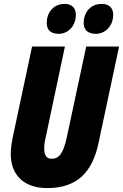

<svg xmlns="http://www.w3.org/2000/svg" viewBox="-20 -952 629 982"><path d="M471 -779C517 -779 559 -818 559 -877C559 -912 537 -932 500 -932C440 -932 408 -885 408 -835C408 -798 430 -779 471 -779ZM281 -779C327 -779 368 -818 368 -877C368 -912 346 -932 311 -932C251 -932 219 -885 219 -835C219 -798 240 -779 281 -779ZM221 10C374 10 452 -70 484 -221L589 -714H421L321 -247C304 -168 282 -140 244 -140C219 -140 206 -156 206 -194C206 -207 208 -226 213 -246L312 -714H144L45 -249C39 -219 35 -187 35 -164C35 -55 105 10 221 10Z"/></svg>

Font: Noto Sans UI Condensed Black
Style: Italic
Weight: 900
Width: 3
Italic angle: -192°
Designer: Monotype Design Team
Foundry: Monotype Imaging Inc.
Version: Version 1.901